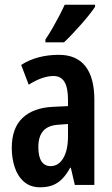

<svg xmlns="http://www.w3.org/2000/svg" viewBox="-20 -786 476 816"><path d="M230 -553Q305 -553 343 -504.5Q381 -456 381 -362V0H298L281 -73H278Q263 -45 245 -26.5Q227 -8 204.5 1Q182 10 151 10Q109 10 82 -13.5Q55 -37 42.5 -75.5Q30 -114 30 -157Q30 -241 75.5 -284.5Q121 -328 205 -332L269 -335V-362Q269 -413 254 -438Q239 -463 207 -463Q185 -463 158.5 -454Q132 -445 102 -426L70 -510Q104 -532 144.5 -542.5Q185 -553 230 -553ZM230 -256Q186 -254 164.5 -230.5Q143 -207 143 -161Q143 -120 156.5 -100Q170 -80 195 -80Q229 -80 249 -114Q269 -148 269 -207V-259ZM384 -757Q374 -742 358.5 -722.5Q343 -703 324 -681.5Q305 -660 286.5 -640.5Q268 -621 252 -606H173V-618Q191 -645 205.5 -670.5Q220 -696 232.5 -720Q245 -744 255 -766H384Z"/></svg>

Font: Noto Sans Display ExtraCondensed SemiBold
Style: Regular
Weight: 600
Width: 2
Designer: Monotype Design Team
Foundry: Monotype Imaging Inc.
Version: Version 2.003